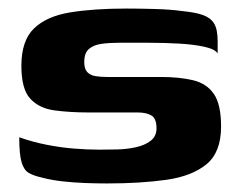

<svg xmlns="http://www.w3.org/2000/svg" viewBox="-20 -425 557 449"><path d="M230 4Q206 4 179 3Q152 2 125.5 -1Q99 -4 77 -10Q59 -14 47.5 -20.5Q36 -27 30.5 -45.5Q25 -64 25 -104Q56 -93 89 -86.5Q122 -80 153.5 -77.5Q185 -75 212 -75Q231 -75 253.5 -75.5Q276 -76 297 -80.5Q318 -85 332 -95.5Q346 -106 346 -125Q346 -148 334 -155Q322 -162 302 -162H188Q142 -162 106.5 -167Q71 -172 50.5 -194.5Q30 -217 30 -271Q30 -330 59.5 -358.5Q89 -387 144 -396Q199 -405 276 -405Q304 -405 341.5 -404Q379 -403 407 -399Q438 -396 455.5 -389.5Q473 -383 481 -369.5Q489 -356 489 -328V-300Q483 -310 458.5 -315.5Q434 -321 399.5 -323Q365 -325 327.5 -325Q290 -325 258 -325Q236 -325 217.5 -322.5Q199 -320 188 -310.5Q177 -301 177 -280Q177 -264 184 -256.5Q191 -249 203 -247Q215 -245 230 -245H357Q399 -245 431 -237.5Q463 -230 480 -205.5Q497 -181 497 -129Q497 -69 463 -41Q429 -13 369 -4.5Q309 4 230 4Z"/></svg>

Font: r_Genos
Style: Bold
Weight: 700
Designer: Robert E. Leuschke
Foundry: Robert E. Leuschke
Version: Version 2.000;June 29, 2024;FontCreator 14.0.0.2814 32-bit